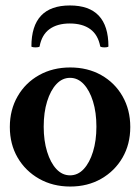

<svg xmlns="http://www.w3.org/2000/svg" viewBox="-20 -672 513 703"><path d="M237.2 11Q173.5 11 123.2 -17.5Q73 -46 44.5 -95Q16 -144 16 -207Q16 -270 44.6 -319.5Q73.1 -369 123.3 -397Q173.4 -425 237 -425Q301 -425 350.7 -397Q400.4 -369 428.7 -319.5Q457 -270 457 -207Q457 -144 428.7 -95Q400.4 -46 350.7 -17.5Q301 11 237.2 11ZM236.5 -30Q265 -30 286.5 -53Q308 -76 320.5 -116.5Q333 -157 333 -208.2Q333 -260.4 320.5 -300.7Q308 -341 286.5 -364Q264.9 -387 236.5 -387Q208 -387 186.5 -364Q165 -341 152.5 -300.7Q140 -260.4 140 -208.2Q140 -157 152.5 -116.5Q165 -76 186.5 -53Q208 -30 236.5 -30ZM95 -502Q95 -652 236 -652Q377 -652 377 -502.2Q377 -500 369.8 -499Q362.5 -498 355.2 -499Q348 -500 347 -502Q339 -544.5 310.5 -565.3Q282 -586 235.5 -586Q190 -586 161.5 -565.5Q133 -545 125 -502Q125 -500 117.5 -499Q110 -498 102.5 -499Q95 -500 95 -502Z"/></svg>

Font: Junicode VF
Style: Regular
Weight: 400
Designer: Peter S. Baker
Version: Version 2.213